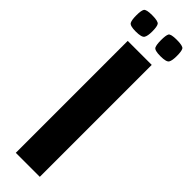

<svg xmlns="http://www.w3.org/2000/svg" viewBox="-283 -756 752 752"><g transform="rotate(45 93.5 -379.5)"><path d="M28 -620H161V0H28ZM161 -668Q128 -668 123 -678.5Q118 -689 118 -714Q118 -741 123 -750Q128 -759 161 -759Q195 -759 200.5 -750Q206 -741 206 -714Q206 -689 200 -678.5Q194 -668 161 -668ZM24 -668Q-8 -668 -13.5 -678.5Q-19 -689 -19 -714Q-19 -741 -13.5 -750Q-8 -759 24 -759Q58 -759 64 -750Q70 -741 70 -714Q70 -689 63.5 -678.5Q57 -668 24 -668Z"/></g></svg>

Font: Smooch Sans ExtraBold
Style: Regular
Weight: 800
Designer: Robert E. Leuschke
Foundry: Robert E. Leuschke
Version: Version 1.010